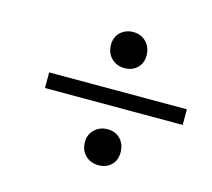

<svg xmlns="http://www.w3.org/2000/svg" viewBox="-70 -600 640 580"><g transform="rotate(15 250.0 -310.0)"><path d="M282.2 -405.8Q257.3 -405.8 241 -421.9Q224.6 -438 224.6 -463.9Q224.6 -488.3 240.7 -503.2Q256.8 -518.1 280.3 -518.1Q304.2 -518.1 320.6 -502Q336.9 -485.8 336.9 -459.5Q336.9 -435.1 321.3 -420.4Q305.7 -405.8 282.2 -405.8ZM65.9 -285.6V-334.5H496.6V-285.6ZM282.2 -102.1Q257.3 -102.1 241 -117.9Q224.6 -133.8 224.6 -160.2Q224.6 -183.6 241.2 -199Q257.8 -214.4 281.2 -214.4Q305.7 -214.4 321.3 -198.5Q336.9 -182.6 336.9 -156.2Q336.9 -131.3 321.3 -116.7Q305.7 -102.1 282.2 -102.1Z"/></g></svg>

Font: Elstob 14pt SemiBold
Style: Italic
Weight: 600
Italic angle: -20°
Designer: Peter S. Baker
Version: Version 1.015